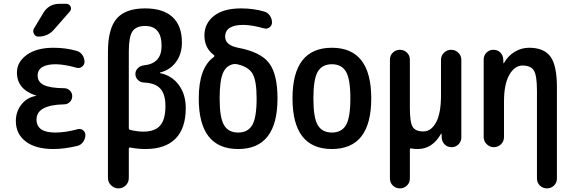

<svg xmlns="http://www.w3.org/2000/svg" viewBox="-20 -785 3040 1024"><path d="M171.9 -273.4Q173.8 -273.4 173.8 -274.4Q173.8 -275.4 171.9 -275.4Q70.3 -308.6 70.3 -398.4Q70.3 -454.1 122.6 -492.2Q174.8 -530.3 265.6 -530.3Q331.1 -530.3 388.7 -513.7Q407.2 -508.8 418.9 -492.2Q430.7 -475.6 430.7 -455.1Q430.7 -439.5 417.5 -429.2Q404.3 -418.9 387.7 -423.8Q326.2 -441.4 278.3 -442.4Q181.6 -442.4 180.7 -381.8Q180.7 -348.6 212.9 -332Q245.1 -315.4 322.3 -314.5Q339.8 -314.5 352.5 -302.2Q365.2 -290 365.2 -272Q365.2 -253.9 352.5 -241.2Q339.8 -228.5 322.3 -228.5Q174.8 -225.6 174.8 -147.5Q174.8 -78.1 274.4 -78.1Q329.1 -78.1 393.6 -95.7Q409.2 -100.6 422.4 -90.8Q435.5 -81.1 435.5 -65.4Q435.5 -45.9 423.8 -28.8Q412.1 -11.7 392.6 -6.8Q321.3 9.8 265.6 9.8Q168.9 9.8 116.7 -30.8Q64.5 -71.3 64.5 -139.6Q64.5 -189.5 94.2 -227.5Q124 -265.6 171.9 -273.4ZM296.9 -764.6H333Q349.6 -764.6 356.4 -750Q363.3 -735.4 351.6 -722.7L267.6 -627Q235.4 -589.8 184.6 -589.8Q168.9 -589.8 161.1 -604.5Q153.3 -619.1 161.1 -632.8L210.9 -715.8Q240.2 -764.6 296.9 -764.6Z M667 -511.7V-102.5Q667 -93.8 675.8 -91.8Q713.9 -83 745.1 -83Q805.7 -83 834 -115.2Q862.3 -147.5 862.3 -219.7Q862.3 -283.2 834.5 -313Q806.6 -342.8 747.1 -344.7Q728.5 -345.7 715.3 -358.9Q702.1 -372.1 702.1 -390.6Q702.1 -408.2 715.3 -421.4Q728.5 -434.6 748 -436.5Q841.8 -446.3 841.8 -540Q841.8 -646.5 753.9 -646.5Q706.1 -646.5 686.5 -617.7Q667 -588.9 667 -511.7ZM555.7 164.1V-508.8Q555.7 -631.8 602.5 -686Q649.4 -740.2 753.9 -740.2Q850.6 -740.2 900.4 -693.8Q950.2 -647.5 950.2 -558.6Q950.2 -497.1 918.5 -454.1Q886.7 -411.1 834 -398.4Q833 -398.4 833 -397.5Q833 -395.5 835 -394.5Q895.5 -382.8 933.1 -332.5Q970.7 -282.2 970.7 -209Q970.7 -100.6 916 -45.4Q861.3 9.8 755.9 9.8Q716.8 9.8 674.8 2Q667 0 667 8.8V164.1Q667 187.5 650.9 203.6Q634.8 219.7 611.8 219.7Q588.9 219.7 572.3 203.1Q555.7 186.5 555.7 164.1Z M1227.5 -443.4Q1186.5 -436.5 1168.9 -395Q1151.4 -353.5 1151.4 -259.8Q1151.4 -157.2 1174.8 -117.7Q1198.2 -78.1 1250 -78.1Q1301.8 -78.1 1325.2 -117.7Q1348.6 -157.2 1348.6 -259.8Q1348.6 -353.5 1327.6 -390.6Q1306.6 -427.7 1249 -441.4Q1248 -441.4 1246.6 -441.9Q1245.1 -442.4 1244.1 -442.4Q1233.4 -444.3 1227.5 -443.4ZM1040 -259.8Q1040 -424.8 1121.1 -481.4Q1123 -482.4 1123 -486.3Q1123 -490.2 1121.1 -491.2Q1070.3 -528.3 1070.3 -595.7Q1070.3 -660.2 1121.1 -700.2Q1171.9 -740.2 1265.6 -740.2Q1331.1 -740.2 1388.7 -723.6Q1407.2 -718.8 1418.9 -702.1Q1430.7 -685.5 1430.7 -665Q1430.7 -649.4 1417.5 -639.2Q1404.3 -628.9 1387.7 -633.8Q1326.2 -651.4 1278.3 -652.3Q1181.6 -652.3 1180.7 -589.8Q1180.7 -543.9 1250 -530.3Q1370.1 -507.8 1415 -448.7Q1460 -389.6 1460 -259.8Q1460 9.8 1250 9.8Q1040 9.8 1040 -259.8Z M1825.2 -402.8Q1801.8 -442.4 1750 -442.4Q1698.2 -442.4 1674.8 -402.8Q1651.4 -363.3 1651.4 -260.3Q1651.4 -157.2 1674.8 -117.7Q1698.2 -78.1 1750 -78.1Q1801.8 -78.1 1825.2 -117.7Q1848.6 -157.2 1848.6 -260.3Q1848.6 -363.3 1825.2 -402.8ZM1960 -260.3Q1960 9.8 1750 9.8Q1540 9.8 1540 -260.3Q1540 -530.3 1750 -530.3Q1960 -530.3 1960 -260.3Z M2059.6 167V-466.8Q2059.6 -489.3 2075.2 -504.4Q2090.8 -519.5 2112.8 -519.5Q2134.8 -519.5 2150.4 -504.4Q2166 -489.3 2166 -466.8V-209Q2166 -131.8 2181.2 -107.9Q2196.3 -84 2238.3 -84Q2279.3 -84 2305.7 -132.3Q2332 -180.7 2332 -276.4V-465.8Q2332 -488.3 2348.1 -503.9Q2364.3 -519.5 2386.2 -519.5Q2408.2 -519.5 2424.3 -503.9Q2440.4 -488.3 2440.4 -465.8V-51.8Q2440.4 -30.3 2425.3 -15.1Q2410.2 0 2388.7 0Q2366.2 0 2351.6 -14.6Q2336.9 -29.3 2335.9 -50.8L2335 -72.3H2334Q2332 -72.3 2332 -71.3Q2286.1 9.8 2208 9.8Q2189.5 9.8 2173.8 6.8Q2166 4.9 2166 12.7V167Q2166 189.5 2150.4 204.6Q2134.8 219.7 2112.8 219.7Q2090.8 219.7 2075.2 204.6Q2059.6 189.5 2059.6 167Z M2559.6 -53.7V-467.8Q2559.6 -489.3 2574.7 -504.4Q2589.8 -519.5 2611.3 -519.5Q2633.8 -519.5 2648.4 -504.9Q2663.1 -490.2 2664.1 -467.8L2665 -448.2Q2665 -447.3 2666 -447.3Q2668 -447.3 2668 -449.2Q2689.5 -487.3 2725.1 -508.8Q2760.7 -530.3 2801.8 -530.3Q2880.9 -530.3 2915.5 -483.4Q2950.2 -436.5 2950.2 -320.3V167Q2950.2 189.5 2934.6 204.6Q2918.9 219.7 2897 219.7Q2875 219.7 2859.4 204.6Q2843.8 189.5 2843.8 167V-300.8Q2843.8 -382.8 2827.1 -409.2Q2810.5 -435.5 2766.6 -435.5Q2724.6 -435.5 2696.3 -385.7Q2668 -335.9 2668 -244.1V-53.7Q2668 -31.2 2651.9 -15.6Q2635.7 0 2613.8 0Q2591.8 0 2575.7 -16.1Q2559.6 -32.2 2559.6 -53.7Z"/></svg>

Font: Rounded Mgen+ 2m medium
Style: Regular
Weight: 500
Designer: [Source Han Sans]
Ryoko NISHIZUKA  (kana & ideographs); Paul D. Hunt (Latin, Greek & Cyrillic); Wenlong ZHANG  (bopomofo
Version: Version 1.059.20150602